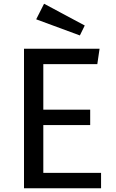

<svg xmlns="http://www.w3.org/2000/svg" viewBox="-20 -1004 618 1024"><path d="M215 -984 173 -901 406 -815 432 -868ZM511 -744H108V0H519V-82H211V-337H461V-419H211V-662H499Z"/></svg>

Font: Glow Sans SC Normal Medium
Style: Regular
Weight: 600
Designer: Ryoko NISHIZUKA (kana, bopomofo & ideographs); Paul D. Hunt (Latin, Greek & Cyrillic); Sandoll Communications, Soo-young
Version: Version 0.93